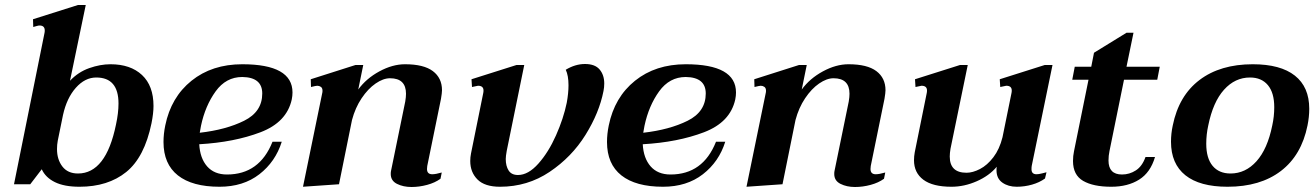

<svg xmlns="http://www.w3.org/2000/svg" viewBox="-20 -737 5266 768"><path d="M147 -60 101 0H36L158 -605Q159 -609 159 -615Q159 -635 138 -635Q134 -635 127 -633Q120 -631 113 -629L112 -660L292 -717H323L260 -414Q293 -449 337 -464.5Q381 -480 422 -480Q502 -480 548 -437Q594 -394 594 -313Q594 -284 586 -244Q558 -108 485 -49Q412 10 298 10Q237 10 199.5 -8.5Q162 -27 147 -60ZM444 -239Q454 -285 454 -323Q454 -427 365 -427Q320 -427 283.5 -386Q247 -345 232 -277L211 -174Q208 -158 208 -141Q208 -99 229.5 -71Q251 -43 292 -43Q404 -43 444 -239Z M777 -160Q780 -104 808.5 -71.5Q837 -39 888 -39Q1018 -39 1070 -170H1107Q1082 -90 1017.5 -40Q953 10 858 10Q749 10 691.5 -35.5Q634 -81 634 -169Q634 -201 641 -235Q664 -348 746 -414Q828 -480 949 -480Q1150 -480 1150 -367Q1150 -354 1147 -339Q1127 -248 1022 -208Q917 -168 777 -160ZM1029 -363Q1029 -428 949 -429Q884 -429 842.5 -371.5Q801 -314 784 -234Q780 -213 779 -206Q884 -218 956.5 -254Q1029 -290 1029 -363Z M1709 -40Q1723 -40 1747 -47L1742 -22Q1720 -6 1688.5 2.5Q1657 11 1626 11Q1593 11 1568 -1.5Q1543 -14 1543 -41Q1543 -49 1544 -53L1601 -331Q1604 -349 1604 -362Q1604 -424 1540 -424Q1513 -424 1482.5 -403Q1452 -382 1426.5 -344Q1401 -306 1388 -257L1336 0L1192 10L1269 -365Q1270 -368 1270 -374Q1270 -385 1263.5 -389.5Q1257 -394 1249 -394Q1244 -394 1224 -389L1223 -420L1402 -477H1433L1413 -379Q1445 -423 1497.5 -451.5Q1550 -480 1600 -480Q1675 -480 1711.5 -452.5Q1748 -425 1748 -376Q1748 -366 1744 -342L1689 -73Q1688 -68 1688 -61Q1688 -40 1709 -40Z M1861 -93Q1861 -108 1864 -123L1913 -365Q1914 -369 1914 -375Q1914 -394 1892 -394Q1890 -394 1868 -389L1866 -420L2046 -477H2077L2007 -134Q2003 -112 2003 -101Q2003 -73 2014.5 -55Q2026 -37 2052 -37Q2093 -37 2133.5 -82.5Q2174 -128 2204 -195.5Q2234 -263 2247 -326Q2254 -364 2254 -396Q2254 -435 2243 -458Q2281 -481 2320 -481Q2360 -481 2378.5 -459Q2397 -437 2397 -403Q2397 -388 2394 -373Q2377 -286 2322 -197.5Q2267 -109 2178.5 -49.5Q2090 10 1980 10Q1919 10 1890 -19Q1861 -48 1861 -93Z M2551 -160Q2554 -104 2582.5 -71.5Q2611 -39 2662 -39Q2792 -39 2844 -170H2881Q2856 -90 2791.5 -40Q2727 10 2632 10Q2523 10 2465.5 -35.5Q2408 -81 2408 -169Q2408 -201 2415 -235Q2438 -348 2520 -414Q2602 -480 2723 -480Q2924 -480 2924 -367Q2924 -354 2921 -339Q2901 -248 2796 -208Q2691 -168 2551 -160ZM2803 -363Q2803 -428 2723 -429Q2658 -429 2616.5 -371.5Q2575 -314 2558 -234Q2554 -213 2553 -206Q2658 -218 2730.5 -254Q2803 -290 2803 -363Z M3483 -40Q3497 -40 3521 -47L3516 -22Q3494 -6 3462.5 2.5Q3431 11 3400 11Q3367 11 3342 -1.5Q3317 -14 3317 -41Q3317 -49 3318 -53L3375 -331Q3378 -349 3378 -362Q3378 -424 3314 -424Q3287 -424 3256.5 -403Q3226 -382 3200.5 -344Q3175 -306 3162 -257L3110 0L2966 10L3043 -365Q3044 -368 3044 -374Q3044 -385 3037.5 -389.5Q3031 -394 3023 -394Q3018 -394 2998 -389L2997 -420L3176 -477H3207L3187 -379Q3219 -423 3271.5 -451.5Q3324 -480 3374 -480Q3449 -480 3485.5 -452.5Q3522 -425 3522 -376Q3522 -366 3518 -342L3463 -73Q3462 -68 3462 -61Q3462 -40 3483 -40Z M4126 -40Q4135 -40 4148.5 -43.5Q4162 -47 4166 -48L4160 -23Q4138 -7 4108 1.5Q4078 10 4047 10Q4013 10 3989.5 -6.5Q3966 -23 3966 -56Q3966 -65 3967 -70Q3937 -34 3887 -12Q3837 10 3786 10Q3711 10 3673.5 -18Q3636 -46 3636 -96Q3636 -112 3639 -128L3687 -365Q3688 -369 3688 -375Q3688 -394 3666 -394Q3664 -394 3642 -389L3640 -420L3820 -477H3851L3782 -142Q3779 -124 3779 -111Q3779 -46 3846 -46Q3871 -46 3900 -61Q3929 -76 3953.5 -108Q3978 -140 3990 -188L4026 -365Q4027 -369 4027 -375Q4027 -394 4005 -394Q4003 -394 3981 -389L3979 -420L4159 -477H4190L4107 -74Q4106 -69 4106 -60Q4106 -40 4126 -40Z M4418 -133Q4414 -114 4414 -95Q4414 -39 4468 -39Q4498 -39 4523.5 -55.5Q4549 -72 4562 -109H4600Q4582 -47 4536.5 -18.5Q4491 10 4425 10Q4353 10 4312.5 -13.5Q4272 -37 4272 -93Q4272 -113 4276 -132L4334 -418H4269L4279 -470H4345L4356 -526L4486 -606H4514L4486 -470H4619L4609 -418H4476Z M4664 -170Q4664 -203 4671 -235Q4695 -354 4778 -417Q4861 -480 4991 -480Q5102 -480 5159.5 -434.5Q5217 -389 5217 -302Q5217 -269 5210 -235Q5186 -116 5103.5 -53Q5021 10 4890 10Q4779 10 4721.5 -36Q4664 -82 4664 -170ZM5069 -235Q5077 -271 5077 -308Q5077 -366 5051.5 -396.5Q5026 -427 4980 -427Q4920 -427 4876 -378Q4832 -329 4813 -235Q4805 -199 4805 -162Q4805 -104 4830.5 -73.5Q4856 -43 4902 -43Q4962 -43 5006 -92Q5050 -141 5069 -235Z"/></svg>

Font: Taviraj SemiBold
Style: Italic
Weight: 600
Italic angle: -12°
Designer: Katatrad Team
Foundry: CadsonDemak
Version: Version 1.001